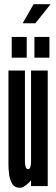

<svg xmlns="http://www.w3.org/2000/svg" viewBox="-20 -881 266 909"><path d="M74 8Q49 8 37.5 -11.8Q26 -31.5 23 -57Q20 -82.5 20 -99V-547H98V-115Q98 -99.5 101.8 -89.8Q105.5 -80 113 -80Q120.5 -80 123.8 -90.2Q127 -100.5 127 -116V-547H206V0H127V-28Q119.5 -17 103.2 -4.5Q87 8 74 8ZM143 -608V-706H214V-608ZM35.5 -608V-706H106.5V-608ZM87.5 -771 139 -861H219.5L147.5 -771Z"/></svg>

Font: League Gothic Condensed
Style: Regular
Weight: 400
Width: 3
Designer: The League of Moveable Type
Version: Version 2.001